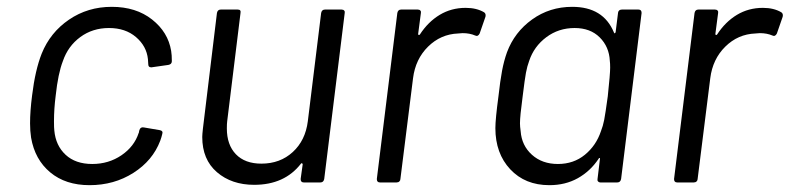

<svg xmlns="http://www.w3.org/2000/svg" viewBox="-20 -534 2312 562"><path d="M71 -131Q68 -151 68 -173Q68 -209 74 -255Q83 -329 102 -377Q127 -439 182 -476.5Q237 -514 307 -514Q378 -514 425 -477Q472 -440 481 -385Q483 -373 483 -355Q483 -346 473 -344L424 -337H422Q414 -337 414 -346L413 -361Q409 -399 378 -425.5Q347 -452 299 -452Q251 -452 215 -425.5Q179 -399 164 -355Q150 -319 143 -254Q138 -215 138 -179Q138 -159 139 -152Q143 -108 172 -81Q201 -54 250 -54Q298 -54 335.5 -79.5Q373 -105 386 -145Q387 -146 387 -149L388 -153Q391 -163 401 -161L448 -153Q458 -151 455 -142Q453 -133 449 -122Q427 -64 370.5 -28Q314 8 242 8Q172 8 127 -29.5Q82 -67 71 -131Z M931 -506H980Q985 -506 987.5 -503Q990 -500 989 -496L929 -10Q927 0 918 0H869Q860 0 860 -10L866 -53Q866 -55 864 -56Q862 -57 861 -55Q813 7 724 7Q658 7 615 -30Q572 -67 572 -133Q572 -140 574 -158L615 -496Q617 -506 626 -506H676Q686 -506 684 -496L645 -179Q644 -172 644 -158Q644 -110 670.5 -82.5Q697 -55 745 -55Q800 -55 837 -89Q874 -123 881 -179L920 -496Q922 -506 931 -506Z M1397 -498Q1403 -494 1401 -485L1384 -436Q1379 -426 1371 -430Q1355 -437 1334 -437L1321 -436Q1270 -434 1233 -397.5Q1196 -361 1189 -305L1152 -10Q1152 -6 1149 -3Q1146 0 1141 0H1092Q1083 0 1083 -10L1143 -496Q1145 -506 1154 -506H1203Q1208 -506 1210.5 -503Q1213 -500 1212 -496L1204 -435Q1204 -432 1205.5 -431.5Q1207 -431 1209 -433Q1233 -470 1267 -490.5Q1301 -511 1343 -511Q1375 -511 1397 -498Z M1800 -506H1849Q1858 -506 1858 -496L1798 -10Q1796 0 1787 0H1737Q1733 0 1730.5 -3Q1728 -6 1729 -10L1736 -68Q1737 -71 1735 -71.5Q1733 -72 1732 -69Q1708 -33 1671.5 -12.5Q1635 8 1588 8Q1517 8 1473.5 -38.5Q1430 -85 1430 -159Q1430 -185 1439 -252Q1444 -297 1449.5 -326.5Q1455 -356 1464 -381Q1486 -440 1537.5 -477Q1589 -514 1655 -514Q1746 -514 1777 -439Q1778 -436 1779.5 -436.5Q1781 -437 1782 -440L1789 -496Q1789 -500 1792 -503Q1795 -506 1800 -506ZM1759 -252Q1766 -318 1766 -336Q1766 -349 1765 -356Q1763 -397 1735.5 -424.5Q1708 -452 1662 -452Q1615 -452 1579 -425Q1543 -398 1529 -356Q1523 -340 1519.5 -321Q1516 -302 1510 -253Q1502 -194 1502 -173Q1502 -164 1504 -150Q1507 -108 1537 -81Q1567 -54 1613 -54Q1659 -54 1692 -81Q1725 -108 1739 -150Q1745 -165 1748.5 -183Q1752 -201 1759 -252Z M2267 -498Q2273 -494 2271 -485L2254 -436Q2249 -426 2241 -430Q2225 -437 2204 -437L2191 -436Q2140 -434 2103 -397.5Q2066 -361 2059 -305L2022 -10Q2022 -6 2019 -3Q2016 0 2011 0H1962Q1953 0 1953 -10L2013 -496Q2015 -506 2024 -506H2073Q2078 -506 2080.5 -503Q2083 -500 2082 -496L2074 -435Q2074 -432 2075.5 -431.5Q2077 -431 2079 -433Q2103 -470 2137 -490.5Q2171 -511 2213 -511Q2245 -511 2267 -498Z"/></svg>

Font: Barlow
Style: Italic
Weight: 400
Italic angle: -7°
Designer: Jeremy Tribby
Foundry: Tribby Type
Version: Version 1.408